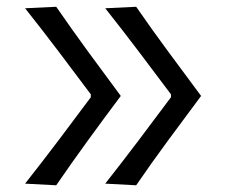

<svg xmlns="http://www.w3.org/2000/svg" viewBox="-20 -550 673 572"><path d="M147.5 2 54.7 -2.9Q105.5 -67.4 154.1 -131.6Q202.6 -195.8 250.5 -260.3V-269Q202.6 -333 154.1 -397.2Q105.5 -461.4 54.7 -525.4L147.5 -529.8Q193.4 -463.4 241.7 -397.2Q290 -331.1 339.8 -264.2Q290 -197.8 241.7 -131.3Q193.4 -64.9 147.5 2ZM385.7 2 293.5 -2.9Q344.2 -67.4 392.8 -131.6Q441.4 -195.8 489.3 -260.3V-269Q441.4 -333 392.8 -397.2Q344.2 -461.4 293.5 -525.4L385.7 -529.8Q431.6 -463.4 480.5 -397.2Q529.3 -331.1 579.1 -264.2Q529.3 -197.8 480.5 -131.3Q431.6 -64.9 385.7 2Z"/></svg>

Font: Pinar DS3-Regular
Style: Regular
Weight: 400
Designer: Amin Abedi
Version: Version 2.000